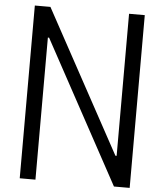

<svg xmlns="http://www.w3.org/2000/svg" viewBox="-60 -966 788 1015"><g transform="rotate(5 333.5 -458.5)"><path d="M166.7 0H83.3V-916.7H166L576.8 -162.8H583.3V-916.7H666.7V0H583.3L173.2 -753.9H166.7Z"/></g></svg>

Font: Monoid
Style: Regular
Weight: 400
Width: 4
Monospace: yes
Designer: Andreas Larsen (@larsenwork)
Version: Version 0.61